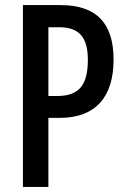

<svg xmlns="http://www.w3.org/2000/svg" viewBox="-20 -734 497 754"><path d="M217 -714H70V0H170V-271H214C357 -271 426 -355 426 -500C426 -643 359 -714 217 -714ZM212 -627C289 -627 325 -590 325 -499C325 -398 289 -357 204 -357H170V-627Z"/></svg>

Font: Noto Sans Khmer ExtraCondensed Medium
Style: Regular
Weight: 500
Width: 2
Designer: Danh Hong and the Monotype Design Team
Foundry: Monotype Imaging Inc.
Version: Version 2.004